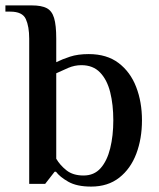

<svg xmlns="http://www.w3.org/2000/svg" viewBox="-39 -680 588 710"><path d="M298 10Q245 10 213.5 -8Q182 -26 168 -45H163L128 0H69V-537Q69 -582 56.5 -609.5Q44 -637 -1 -637H-19V-660H79Q114 -660 133.5 -650Q153 -640 161 -613.5Q169 -587 169 -537V-450Q191 -461 220 -470.5Q249 -480 289 -480Q356 -480 399.5 -447Q443 -414 464.5 -358.5Q486 -303 486 -235Q486 -167 465 -111.5Q444 -56 402 -23Q360 10 298 10ZM270 -31Q309 -31 333 -58Q357 -85 368.5 -131.5Q380 -178 380 -235Q380 -293 368.5 -339Q357 -385 331 -412Q305 -439 262 -439Q237 -439 213.5 -429Q190 -419 169 -409V-93Q183 -69 207 -50Q231 -31 270 -31Z"/></svg>

Font: El Messiri Medium
Style: Regular
Weight: 500
Designer: Mohamed Gaber
Foundry: Kief Type Foundry
Version: Version 2.020; ttfautohint (v1.8.3)